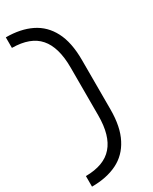

<svg xmlns="http://www.w3.org/2000/svg" viewBox="-247 -801 871 1092"><g transform="rotate(-30 188.5 -255.0)"><path d="M6.8 235.4Q6.8 217.8 6.8 166Q127.9 165 183.6 99.6Q240.2 35.2 240.2 -97.7Q240.2 -203.1 240.2 -412.1Q240.2 -545.9 183.6 -610.4Q127.9 -674.8 6.8 -675.8Q6.8 -699.2 6.8 -745.1Q103.5 -745.1 172.9 -710.9Q242.2 -676.8 279.3 -605.5Q317.4 -533.2 317.4 -417Q317.4 -308.6 317.4 -92.8Q317.4 22.5 279.3 94.7Q242.2 167 172.9 201.2Q103.5 235.4 6.8 235.4Z"/></g></svg>

Font: Kadena Space Grotesk
Style: Regular
Weight: 400
Designer: Florian Karsten
Version: Version 2.000